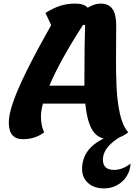

<svg xmlns="http://www.w3.org/2000/svg" viewBox="-20 -748 778 1069"><path d="M108 27Q29 27 29 -65Q29 -110 53 -179.5Q77 -249 128.5 -353.5Q180 -458 265 -608L233 -676Q278 -704 316.5 -716Q355 -728 398 -728Q449 -728 468 -705Q506 -728 540 -728Q585 -728 606 -698.5Q627 -669 627 -605Q627 -522 626 -434Q625 -346 629 -263.5Q633 -181 647.5 -115Q662 -49 694 -11Q645 27 587 27Q529 27 497.5 -18.5Q466 -64 455 -171H219Q208 -130 208 -101Q208 -47 226 -11Q175 27 108 27ZM442 -609Q378 -510 331 -425Q284 -340 255 -271H450Q450 -294 450 -319Q450 -410 451 -483.5Q452 -557 454 -609ZM559 301Q504 301 470.5 271Q437 241 437 193Q437 41 659 -11H694Q621 26 587 63Q553 100 553 141Q553 198 615 198Q661 198 707 163Q705 202 685 233.5Q665 265 632 283Q599 301 559 301Z"/></svg>

Font: Lemonada SemiBold
Style: Regular
Weight: 600
Designer: Mohamed Gaber (Arabic), Eduardo Tunni (Latin)
Foundry: Kief Type Foundry
Version: Version 4.005; ttfautohint (v1.8.3)